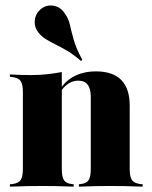

<svg xmlns="http://www.w3.org/2000/svg" viewBox="-20 -696 568 716"><path d="M137.9 -2.4Q112.9 -2.4 85.9 -2Q58.9 -1.6 16.9 0V-8.9L26.6 -9.7Q49.2 -12.9 57.3 -25Q65.3 -37.1 65.3 -66.1V-209.7H210.5V-66.1Q210.5 -36.3 218.5 -24.2Q226.6 -12.1 246.8 -9.7L254.8 -8.9V0Q213.7 -1.6 188.3 -2Q162.9 -2.4 137.9 -2.4ZM65.3 -209.7V-352.4Q65.3 -381.5 57.3 -393.5Q49.2 -405.6 25 -408.9L16.9 -409.7V-418.5Q41.1 -416.9 59.7 -416.5Q78.2 -416.1 96.8 -416.1Q126.6 -416.1 154 -419Q181.5 -421.8 210.5 -427.4V-418.5V-209.7ZM318.5 -209.7V-334.7Q318.5 -365.3 306.9 -380.2Q295.2 -395.2 271 -395.2Q245.2 -395.2 223 -374.6Q200.8 -354 182.3 -306.5L179 -309.7Q200.8 -374.2 240.7 -402Q280.6 -429.8 337.9 -429.8Q400.8 -429.8 432.3 -397.6Q463.7 -365.3 463.7 -302.4V-209.7ZM391.1 -2.4Q366.9 -2.4 340.7 -2Q314.5 -1.6 274.2 0V-8.9L281.5 -9.7Q302.4 -12.1 310.5 -24.2Q318.5 -36.3 318.5 -66.1V-209.7H463.7V-66.1Q463.7 -37.1 471.8 -25Q479.8 -12.9 502.4 -9.7L512.1 -8.9V0Q470.2 -1.6 443.5 -2Q416.9 -2.4 391.1 -2.4ZM282.3 -468.5Q253.2 -493.5 229.4 -507.3Q205.6 -521 186.3 -530.6Q166.9 -540.3 151.6 -549.6Q136.3 -558.9 124.2 -573.4Q107.3 -594.4 109.7 -619.8Q112.1 -645.2 132.3 -662.1Q153.2 -679 179.4 -674.6Q205.6 -670.2 221 -646.8Q235.5 -627.4 240.7 -603.6Q246 -579.8 254.8 -548Q263.7 -516.1 287.1 -472.6Z"/></svg>

Font: Playfair 144pt SemiCondensed Black
Style: Regular
Weight: 900
Width: 4
Designer: Claus Eggers Sørensen
Foundry: Claus Eggers Sørensen
Version: Version 2.203